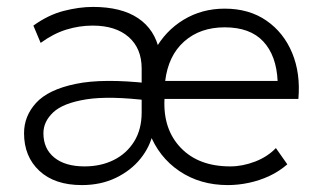

<svg xmlns="http://www.w3.org/2000/svg" viewBox="-20 -520 924 555"><path d="M216.5 15Q138 15 93.8 -26.2Q49.5 -67.5 49.5 -135Q49.5 -184.5 84.5 -222.8Q119.5 -261 198.8 -277.5Q278 -294 411.5 -279L413.5 -229Q296.5 -243.5 229.2 -232.8Q162 -222 133.8 -195.2Q105.5 -168.5 105.5 -135Q105.5 -90 137 -64.5Q168.5 -39 224.5 -39Q271.5 -39 308.8 -57.5Q346 -76 367.8 -111Q389.5 -146 389.5 -195V-322Q389.5 -380 352 -413Q314.5 -446 247.5 -446Q209.5 -446 172 -434.5Q134.5 -423 97.5 -396L76.5 -446Q119.5 -477 164.2 -488.5Q209 -500 248.5 -500Q331 -500 379.5 -467.2Q428 -434.5 440.5 -373L427.5 -375Q457.5 -430.5 510.5 -462.8Q563.5 -495 629.5 -495Q700 -495 750 -460.5Q800 -426 824.5 -367Q849 -308 842.5 -234H455.5Q451 -146.5 502.5 -92.8Q554 -39 645.5 -39Q681 -39 717 -52.8Q753 -66.5 777.5 -92L810.5 -45Q787 -24.5 758.5 -11.2Q730 2 699.2 8.5Q668.5 15 638.5 15Q558.5 15 498.5 -25.5Q438.5 -66 411.5 -137H422.5Q414 -96 386.2 -61.5Q358.5 -27 315 -6Q271.5 15 216.5 15ZM457.5 -286H782.5Q779 -359.5 741 -400.2Q703 -441 629.5 -441Q558.5 -441 512.5 -400.2Q466.5 -359.5 457.5 -286Z"/></svg>

Font: Geologica Thin Roman Thin
Style: Regular
Weight: 250
Version: Version 1.010;gftools[0.9.28]